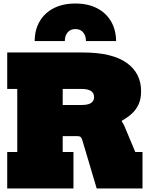

<svg xmlns="http://www.w3.org/2000/svg" viewBox="-20 -1070 856 1090"><path d="M639 -837H468Q468 -867 452.2 -886Q436.5 -905 408 -905Q379.5 -905 363.8 -886Q348 -867 348 -837H177Q177 -900 204.8 -948Q232.5 -996 284.2 -1023Q336 -1050 408 -1050Q479.5 -1050 531 -1023.2Q582.5 -996.5 610.5 -948.5Q638.5 -900.5 639 -837ZM551 -458Q613.5 -443 644.5 -411.5Q675.5 -380 686 -355L748 -207H789V0H529L448 -272Q443.5 -287 438 -292Q432.5 -297 421 -297H329ZM316 -565V-772H451Q615.5 -772 698.2 -713.8Q781 -655.5 781 -552Q781 -508.5 766.8 -477.5Q752.5 -446.5 727.8 -424.2Q703 -402 672 -385V-368L498 -297H249V-474H446Q468 -474 483.2 -479Q498.5 -484 506.2 -494Q514 -504 514 -519Q514 -543 495.5 -554Q477 -565 447 -565ZM21 -565V-772H393V-565H336V-207H397V0H21V-207H78V-565Z"/></svg>

Font: Hepta Slab Black
Style: Regular
Weight: 900
Designer: Michael LaGattuta
Foundry: Michael LaGattuta
Version: Version 1.102